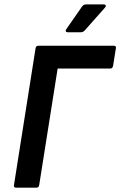

<svg xmlns="http://www.w3.org/2000/svg" viewBox="-20 -866 555 886"><path d="M54.5 0Q42.4 0 44.4 -11.7L144.1 -643.3Q146.1 -655 157.8 -655H504.8Q510.4 -655 513.3 -652.2Q516.1 -649.3 514.8 -643.3L501.7 -561.4Q500.7 -556.8 497.7 -553.3Q494.7 -549.7 489.4 -549.7H246L160.8 -11.7Q158.8 0 148.4 0ZM292 -717.2Q285.9 -717.2 283.9 -721.4Q281.9 -725.6 285.9 -731.3L357.3 -834Q365 -845.7 376.7 -845.7H459.1Q465.8 -845.7 467.8 -841.1Q469.8 -836.4 464.5 -831L374 -728.9Q369.3 -723.2 364.6 -720.2Q359.9 -717.2 353.6 -717.2Z"/></svg>

Font: Sofia Sans Hairline
Style: Italic
Weight: 1
Italic angle: -9°
Designer: Botio Nikoltchev, Ani Petrova
Foundry: lettersoup
Version: Version 4.102